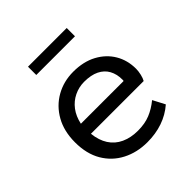

<svg xmlns="http://www.w3.org/2000/svg" viewBox="-180 -780 919 919"><g transform="rotate(-45 280.0 -320.0)"><path d="M298 10Q228 10 172 -19Q116 -48 84 -102.5Q52 -157 52 -235Q52 -310 83 -365Q114 -420 167 -450Q220 -480 285 -480Q354 -480 404 -453Q454 -426 481 -380.5Q508 -335 508 -277Q508 -261 503.5 -241.5Q499 -222 492 -210H135Q140 -162 161.5 -128.5Q183 -95 220 -78Q257 -61 305 -61Q352 -61 387.5 -75.5Q423 -90 456 -117L488 -56Q450 -23 402 -6.5Q354 10 298 10ZM135 -278H424Q425 -280 425 -282Q425 -284 425 -288Q425 -324 410 -351.5Q395 -379 364.5 -394Q334 -409 288 -409Q252 -409 220 -393.5Q188 -378 166 -349Q144 -320 135 -278ZM149 -594V-650H411V-594Z"/></g></svg>

Font: Gantari
Style: Regular
Weight: 400
Designer: Anugrah Pasau
Foundry: Lafontype
Version: Version 1.000; ttfautohint (v1.8.3)